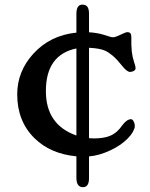

<svg xmlns="http://www.w3.org/2000/svg" viewBox="-20 -650 634 811"><path d="M330.6 140.6Q302.7 140.6 302.7 101.1V10.3Q192.9 0 125.5 -66.4Q52.7 -138.2 52.7 -251.5Q52.7 -348.1 120.6 -422.9Q191.9 -501 302.7 -512.2V-591.3Q302.7 -630.4 327.6 -630.4Q343.3 -630.4 349.6 -620.8Q356 -611.3 356 -591.8V-513.7Q388.2 -511.7 415.5 -503.9L447.3 -494.1Q452.1 -492.7 458 -492.7Q463.9 -492.7 472.2 -496.1Q480.5 -499.5 489.3 -503.4L505.4 -510.7Q513.2 -514.2 518.1 -514.2Q534.7 -514.2 534.7 -494.9Q534.7 -475.6 534.9 -460.7Q535.2 -445.8 536.6 -432.6Q539.6 -408.2 546.1 -388.9Q552.7 -369.6 552.7 -363.3Q552.7 -356.9 550 -354.2Q547.4 -351.6 543.9 -349.6Q535.6 -346.2 529.3 -346.2Q516.1 -346.2 494.9 -373Q473.6 -399.9 456.5 -414.3Q439.5 -428.7 423.8 -436Q402.3 -445.8 356 -448.2V-66.4Q364.7 -65.4 380.1 -65.4Q395.5 -65.4 413.1 -67.9Q430.7 -70.3 445.8 -76.7Q475.6 -89.4 497.1 -121.6Q516.1 -146.5 533.7 -146.5Q542 -146.5 547.9 -128.9Q549.3 -124.5 549.3 -116Q549.3 -107.4 541 -92.8Q532.7 -78.1 518.6 -64Q504.4 -49.8 485.6 -37.1Q466.8 -24.4 445.3 -14.6Q399.9 6.8 356 10.7V102.5Q356 140.6 330.6 140.6ZM302.7 -445.3Q173.8 -418.9 173.8 -265.1Q173.8 -123 302.7 -77.6Z"/></svg>

Font: Stoke
Style: Regular
Weight: 400
Designer: Nicole Fally
Foundry: Nicole Fally
Version: Version 1.002